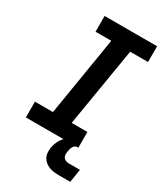

<svg xmlns="http://www.w3.org/2000/svg" viewBox="-226 -825 952 1109"><g transform="rotate(30 250.0 -270.5)"><path d="M29 0V-105H149L235 -630H130V-735H480V-630H361L274 -105H379V0ZM362 194Q344 194 327.5 192Q311 190 296 184Q281 178 268.5 168Q256 158 248.5 144Q241 130 240 113Q239 96 241 79Q245 56 256 33.5Q267 11 286 -5Q305 -21 328.5 -27.5Q352 -34 374 -34L369 0Q361 0 354.5 6.5Q348 13 344.5 20Q341 27 339 35Q337 43 336 51Q334 61 334.5 71.5Q335 82 340.5 90Q346 98 356 102Q366 106 376 106H451L437 194Z"/></g></svg>

Font: Iosevka Curly XBdObl
Style: Regular
Weight: 800
Italic angle: -9°
Monospace: yes
Designer: Belleve Invis
Foundry: Belleve Invis
Version: Version 11.1.0; ttfautohint (v1.8.3)